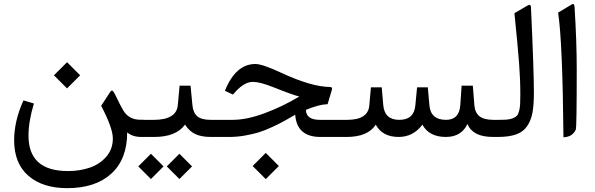

<svg xmlns="http://www.w3.org/2000/svg" viewBox="-20 -704 3057 987"><path d="M324.7 -384.3 392.1 -316.9 324.7 -249.5 257.3 -316.9ZM633.8 -23.4Q633.8 114.3 552.2 188.7Q470.7 263.2 325.7 263.2Q199.2 263.2 126 199.7Q52.7 136.2 52.7 17.1Q52.7 -82 100.6 -188L154.3 -171.9Q126.5 -80.1 126.5 -6.3Q126.5 175.3 329.1 175.3Q391.1 175.3 442.4 157.5Q493.7 139.6 526.9 100.8Q560.1 62 560.1 8.3Q560.1 -45.9 500 -160.2L546.9 -231.9Q550.3 -236.8 553.5 -238Q556.6 -239.3 559.6 -236.6Q562.5 -233.9 565.4 -229.5Q568.4 -225.1 571.8 -217.8Q599.1 -160.6 613.8 -136.2Q642.6 -88.4 701.7 -88.4H716.8Q729 -88.4 729 -49.8V-37.6Q729 0 716.8 0H706.5Q661.1 0 633.8 -23.4Z M902.3 86.4 967.3 151.4 902.3 216.3 837.4 151.4ZM755.9 86.4 820.8 151.4 755.9 216.3 690.9 151.4ZM711.9 -87.9H770.5Q886.7 -87.9 894 -163.1L903.3 -263.7H959.5L969.2 -162.6Q973.1 -124 994.6 -106Q1016.1 -87.9 1063 -87.9H1072.8Q1084.5 -87.9 1084.5 -49.8V-37.6Q1084.5 0 1072.8 0H1064Q1013.7 0 982.7 -15.4Q951.7 -30.8 931.2 -63.5Q885.3 0 772.9 0H711.9Q685.1 0 685.1 -37.6V-49.8Q685.1 -87.9 711.9 -87.9Z M1346.2 82 1413.6 149.4 1346.2 216.8 1278.8 149.4ZM1177.7 -217.8 1136.2 -237.3Q1191.4 -375 1293 -375Q1329.6 -375 1426.3 -329.6Q1580.6 -257.8 1676.8 -256.8Q1690.4 -256.8 1686 -242.2L1664.1 -168.5Q1619.1 -167 1552.7 -139.2Q1553.7 -87.9 1624 -87.9H1730Q1741.7 -87.9 1741.7 -49.8V-37.6Q1741.7 0 1730 0H1626.5Q1566.4 0 1533.9 -28.8Q1501.5 -57.6 1497.6 -114.3Q1460 -92.3 1438.7 -80.6Q1417.5 -68.8 1379.2 -51Q1340.8 -33.2 1310.8 -23.9Q1280.8 -14.6 1240 -7.3Q1199.2 0 1158.7 0H1067.4Q1040.5 0 1040.5 -37.6V-49.8Q1040.5 -87.9 1067.4 -87.9H1175.3Q1249 -87.9 1341.8 -122.6Q1434.6 -157.2 1518.6 -208Q1488.8 -214.4 1384.8 -255.9Q1315.9 -283.2 1279.8 -283.2Q1231.4 -283.2 1177.7 -217.8Z M2272 0Q2186 0 2151.4 -63Q2104 0 2029.3 0Q1945.8 0 1911.6 -63Q1870.6 0 1762.2 0H1724.6Q1697.8 0 1697.8 -37.6V-49.8Q1697.8 -87.9 1724.6 -87.9H1764.6Q1872.1 -87.9 1878.4 -161.6L1886.7 -254.9H1942.4L1950.2 -163.6Q1957 -87.9 2032.2 -87.9Q2108.9 -87.9 2115.2 -162.6L2124 -254.9H2179.2L2187.5 -162.1Q2194.3 -87.9 2272.9 -87.9Q2340.8 -87.9 2346.2 -163.6L2353 -263.7H2410.6L2418.5 -163.6Q2421.4 -125 2444.8 -106.4Q2468.3 -87.9 2516.6 -87.9H2526.4Q2538.1 -87.9 2538.1 -49.8V-37.6Q2538.1 0 2526.4 0H2516.1Q2461.9 0 2429.7 -16.4Q2397.5 -32.7 2382.8 -66.4Q2351.6 0 2272 0Z M2521 -87.9H2541.5Q2569.8 -87.9 2586.9 -89.4Q2604 -90.8 2617.7 -96.7Q2631.3 -102.5 2637.9 -109.9Q2644.5 -117.2 2648.7 -134Q2652.8 -150.9 2653.8 -168.9Q2654.8 -187 2654.8 -219.2Q2654.8 -294.9 2648.4 -379.2Q2642.1 -463.4 2624.5 -636.2L2691.4 -675.3Q2708.5 -685.5 2709.5 -667Q2724.6 -338.4 2724.6 -225.6Q2724.6 -163.1 2716.8 -122.8Q2709 -82.5 2688.5 -53.7Q2668 -24.9 2631.6 -12.5Q2595.2 0 2538.6 0H2521Q2494.1 0 2494.1 -37.6V-49.8Q2494.1 -87.9 2521 -87.9Z M2849.1 -639.2 2919.9 -681.6Q2926.3 -685.5 2929.4 -682.1Q2932.6 -678.7 2933.6 -668Q2944.8 -490.7 2944.8 -347.7Q2944.8 -48.3 2939.9 -37.6Q2922.4 0.5 2876.5 1.5Q2872.1 -487.3 2849.1 -639.2Z"/></svg>

Font: Shl
Style: Regular
Weight: 400
Foundry: Saber Rastikerdar (saber.rastikerdar@gmail.com)
Version: Version 3.4.0